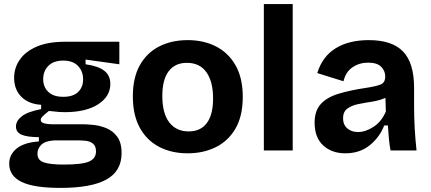

<svg xmlns="http://www.w3.org/2000/svg" viewBox="-20 -735 2105 938"><path d="M275 183Q145 183 85 153.5Q25 124 25 65Q25 20 61.5 -9.5Q98 -39 170 -44V-65Q115 -65 86.5 -76.5Q58 -88 58 -117Q58 -144 86 -166.5Q114 -189 181 -202V-223Q119 -227 84 -262.5Q49 -298 49 -355Q49 -404 77 -444Q105 -484 160 -507.5Q215 -531 297 -531H563V-421L398 -444V-421Q461 -412 490 -389Q519 -366 519 -325Q519 -264 459.5 -225.5Q400 -187 296 -187Q284 -187 269 -188Q254 -189 219 -193Q200 -178 189.5 -168Q179 -158 179 -149Q179 -137 195.5 -132.5Q212 -128 232 -128H382Q402 -128 434 -125Q466 -122 498 -109.5Q530 -97 552 -68Q574 -39 574 13Q574 101 500 142Q426 183 275 183ZM289 -262Q337 -262 361.5 -285.5Q386 -309 386 -347Q386 -387 361 -413Q336 -439 289 -439Q242 -439 216.5 -413.5Q191 -388 191 -348Q191 -310 216 -286Q241 -262 289 -262ZM292 69Q382 69 415.5 54Q449 39 449 5Q449 -22 434 -33.5Q419 -45 400 -47Q381 -49 368 -49H243Q200 -46 181.5 -27.5Q163 -9 163 16Q163 48 194.5 58.5Q226 69 292 69Z M897 14Q818 14 757.5 -17.5Q697 -49 663 -111Q629 -173 629 -264Q629 -356 663.5 -417Q698 -478 758.5 -508.5Q819 -539 897 -539Q975 -539 1035.5 -508Q1096 -477 1131 -415.5Q1166 -354 1166 -262Q1166 -168 1130.5 -107Q1095 -46 1034 -16Q973 14 897 14ZM902 -93Q960 -93 990.5 -134Q1021 -175 1021 -254Q1021 -336 988.5 -382Q956 -428 893 -428Q835 -428 804 -387Q773 -346 773 -266Q773 -181 807 -137Q841 -93 902 -93Z M1269 0V-715H1410V0Z M1667 14Q1601 14 1559 -24.5Q1517 -63 1517 -136Q1517 -193 1546.5 -226Q1576 -259 1632.5 -276.5Q1689 -294 1770 -306Q1816 -313 1839 -322Q1862 -331 1862 -361Q1862 -389 1842 -409Q1822 -429 1778 -429Q1736 -429 1702.5 -406.5Q1669 -384 1658 -338L1530 -378Q1555 -459 1619.5 -499Q1684 -539 1782 -539Q1896 -539 1949.5 -483Q2003 -427 2003 -306V-217Q2003 -108 2015 0H1888Q1883 -25 1880 -57Q1877 -89 1875 -122H1857Q1835 -65 1786.5 -25.5Q1738 14 1667 14ZM1729 -90Q1766 -90 1805 -115.5Q1844 -141 1865 -190L1863 -257Q1834 -244 1798.5 -238.5Q1763 -233 1730.5 -226.5Q1698 -220 1677 -204.5Q1656 -189 1656 -157Q1656 -126 1676.5 -108Q1697 -90 1729 -90Z"/></svg>

Font: Bricolage Grotesque 12pt Bricolage Grotesque 10pt Regular
Style: Bold
Weight: 700
Designer: Mathieu Triay
Foundry: Atelier Triay
Version: Version 1.001; ttfautohint (v1.8.4.7-5d5b);gftools[0.9.33.de